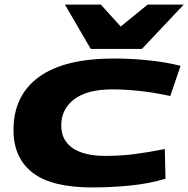

<svg xmlns="http://www.w3.org/2000/svg" viewBox="-20 -810 824 840"><path d="M383 10Q205 10 122 -55Q39 -120 39 -241Q39 -392 150 -473Q261 -554 479 -554Q553 -554 630.5 -546Q708 -538 770 -522L725 -390Q650 -406 587 -412.5Q524 -419 472 -419Q362 -419 305 -376Q248 -333 248 -261Q248 -196 298 -162Q348 -128 440 -128Q507 -128 566.5 -135.5Q626 -143 701 -158L704 -28Q631 -6 547.5 2Q464 10 383 10ZM784 -790 601 -596H377L264 -790H421L508 -694L626 -790Z"/></svg>

Font: Georama ExtraExtended
Style: Bold Italic
Weight: 700
Width: 8
Italic angle: -9°
Designer: Jean-Baptiste Levee
Foundry: Production Type
Version: Version 1.000